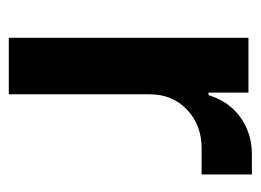

<svg xmlns="http://www.w3.org/2000/svg" viewBox="-98 -495 593 437"><g transform="rotate(90 198.5 -276.5)"><path d="M66.1 0V-545.5H190.7V-454.5H196.4Q211.3 -502.1 247.7 -527.7Q284.1 -553.3 331 -553.3H377.1V-438.9H317.5Q264.6 -438.9 229.6 -405.7Q194.6 -372.5 194.6 -320.7V0Z"/></g></svg>

Font: Inter Zeller Semi Bold
Style: Regular
Weight: 600
Designer: Rasmus Andersson; Joe Bland
Foundry: zeller
Version: Version 3.015;git-dec3a8cb1